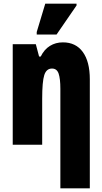

<svg xmlns="http://www.w3.org/2000/svg" viewBox="-20 -796 563 1056"><path d="M312 240V-308Q312 -363 302.5 -391Q293 -419 266 -419Q235 -419 223.5 -383Q212 -347 212 -253V0H50V-553H177L195 -485H204Q223 -524 254.5 -543.5Q286 -563 326 -563Q397 -563 435.5 -510Q474 -457 474 -360V240ZM182 -606V-620L229 -776H401V-766L291 -606Z"/></svg>

Font: Noto Sans ExtraCondensed Black
Style: Regular
Weight: 900
Width: 2
Designer: Monotype Design Team
Foundry: Monotype Imaging Inc.
Version: Version 2.013; ttfautohint (v1.8.4.7-5d5b)